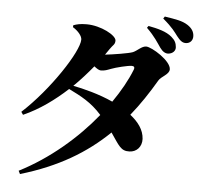

<svg xmlns="http://www.w3.org/2000/svg" viewBox="-62 -932 1123 1085"><g transform="rotate(5 500.0 -390.0)"><path d="M819 -691C834 -670 850 -661 866 -662C891 -664 908 -681 906 -702C904 -725 897 -740 876 -758C844 -786 794 -798 742 -808L734 -797C782 -750 799 -719 819 -691ZM908 -765C926 -742 940 -729 961 -730C984 -731 1000 -748 999 -773C998 -798 985 -817 961 -833C929 -854 891 -859 829 -869L821 -857C877 -810 891 -787 908 -765ZM82 71 91 89C304 26 459 -67 586 -190C635 -119 647 -90 696 -92C736 -93 766 -124 764 -169C761 -221 729 -263 683 -299C734 -362 780 -431 824 -506C838 -530 883 -545 883 -574C883 -622 771 -691 739 -691C714 -691 691 -663 667 -653C645 -644 556 -630 511 -625L533 -657C551 -684 563 -686 563 -709C563 -739 474 -787 393 -787C356 -787 338 -782 318 -775L317 -764C348 -745 370 -718 370 -698C370 -630 221 -402 68 -262L79 -246C170 -286 253 -347 326 -414C395 -380 455 -350 514 -283C402 -145 251 -15 82 71ZM348 -434C388 -473 424 -514 457 -554C472 -542 485 -534 495 -534C517 -534 531 -540 552 -548C577 -558 646 -575 667 -575C680 -575 686 -569 680 -554C656 -493 620 -429 575 -364C497 -400 405 -423 348 -434Z"/></g></svg>

Font: Source Han Serif KR Heavy
Style: Regular
Weight: 900
Designer: Ryoko NISHIZUKA 西塚涼子 (kana & ideographs); Frank Grießhammer (Latin, Greek & Cyrillic); Wenlong ZHANG 张文龙 (bopomofo); San
Foundry: Adobe
Version: Version 2.001;hotconv 1.1.0;makeotfexe 2.6.0